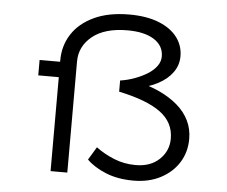

<svg xmlns="http://www.w3.org/2000/svg" viewBox="-52 -787 1013 857"><g transform="rotate(5 454.5 -358.5)"><path d="M576 10Q505 10 451.5 -12Q398 -34 366 -66L401 -124Q437 -97 482.5 -78.5Q528 -60 580 -60Q646 -60 686 -98Q726 -136 726 -191Q726 -228 710.5 -257.5Q695 -287 664 -309.5Q633 -332 586.5 -349.5Q540 -367 478 -380V-430Q512 -435 544 -447Q576 -459 600.5 -474.5Q625 -490 639.5 -510Q654 -530 654 -553Q654 -601 611 -628.5Q568 -656 492 -656Q390 -656 334.5 -611Q279 -566 279 -498V0H204V-497Q204 -562 237.5 -614Q271 -666 336 -696.5Q401 -727 494 -727Q571 -727 625.5 -705.5Q680 -684 708.5 -646.5Q737 -609 737 -561Q737 -521 713.5 -488.5Q690 -456 648 -434Q606 -412 552 -402L554 -432Q609 -419 655.5 -397.5Q702 -376 736.5 -346.5Q771 -317 789.5 -279.5Q808 -242 808 -197Q808 -138 779 -91.5Q750 -45 697.5 -17.5Q645 10 576 10ZM112 -421V-490H257V-421Z"/></g></svg>

Font: Lexend Peta Light
Style: Regular
Weight: 300
Version: Version 1.007